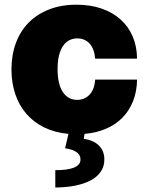

<svg xmlns="http://www.w3.org/2000/svg" viewBox="-20 -573 647 834"><path d="M29.8 -271.3Q29.8 -334.2 49 -386Q68.2 -437.9 104.6 -474.8Q141 -511.7 193.5 -532.1Q246.1 -552.6 312.5 -552.6Q372.5 -552.6 421 -535.9Q469.5 -519.2 503.6 -488.6Q537.6 -458.1 556.3 -414.8Q574.9 -371.4 575.3 -318.2H393.5Q389.6 -361.2 369.1 -383.7Q348.7 -406.2 315.3 -406.2Q296.2 -406.2 280.4 -397.9Q264.6 -389.6 253.4 -373Q242.2 -356.5 236.2 -331.5Q230.1 -306.5 230.1 -272.7Q230.1 -239.3 236.2 -214.1Q242.2 -188.9 253.4 -172.4Q264.6 -155.9 280.4 -147.5Q296.2 -139.2 315.3 -139.2Q347.7 -139.2 369 -161.8Q390.3 -184.3 393.5 -227.3H575.3Q574.6 -175.1 557.9 -133.3Q541.2 -91.6 511.4 -61.4Q481.5 -31.2 439.8 -13.5Q398.1 4.3 347.3 8.5L343.8 29.8Q386.7 36.2 409.8 59.3Q432.9 82.4 433.2 117.9Q433.6 143.8 423.3 163.2Q413 182.5 395.8 196.2Q378.6 209.9 356.4 218.8Q334.2 227.6 310.4 232.6Q286.6 237.6 263.1 239.5Q239.7 241.5 220.2 241.5V166.2Q327.1 166.2 329.5 122.2Q332.4 81.7 262.8 71L277.3 8.5Q218.8 3.2 172.8 -19.2Q126.8 -41.5 95 -78.1Q63.2 -114.7 46.5 -163.7Q29.8 -212.7 29.8 -271.3Z"/></svg>

Font: Inter P Black
Style: Regular
Weight: 900
Designer: Rasmus Andersson
Foundry: rsms
Version: Version 3.018;git-588b23468